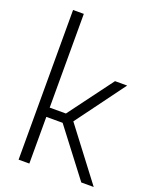

<svg xmlns="http://www.w3.org/2000/svg" viewBox="-149 -891 778 974"><g transform="rotate(20 239.5 -404.0)"><path d="M73.5 0V-808H131.5V-302H219L397 -541.5H462.5L268 -277.5L479 0H412L219.5 -252H131.5V0Z"/></g></svg>

Font: Encode Sans SemiCondensed SemiCondensed Light
Style: Regular
Weight: 300
Width: 4
Designer: Multiple Designers
Foundry: Impallari Type
Version: Version 3.000; ttfautohint (v1.8.3) -l 8 -r 50 -G 200 -x 14 